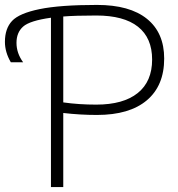

<svg xmlns="http://www.w3.org/2000/svg" viewBox="-119 -760 725 780"><path d="M88 -688Q2 -676 -25 -652Q-52 -628 -52 -586Q-52 -544 -25 -507H-75Q-99 -548 -99 -590Q-99 -644 -70 -675Q-41 -706 42 -723Q125 -740 275 -740Q408 -740 478 -683.5Q548 -627 548 -522Q548 -412 477.5 -352.5Q407 -293 275 -293Q207 -293 138 -301V0H88ZM138 -693V-344Q201 -335 272 -335Q382 -335 440.5 -382Q499 -429 499 -518Q499 -606 441.5 -651.5Q384 -697 272 -697Q187 -697 138 -693Z"/></svg>

Font: M PLUS 1p Light
Style: Regular
Weight: 300
Version: Version 1.061